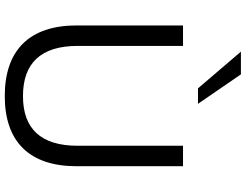

<svg xmlns="http://www.w3.org/2000/svg" viewBox="-126 -832 967 754"><g transform="rotate(90 357.0 -455.5)"><path d="M357.8 8.8C538.2 8.8 633.3 -89.2 633.3 -273.5V-691.2H552.9V-277.5C552.9 -133.3 486.3 -62.7 357.8 -62.7C228.4 -62.7 160.8 -133.3 160.8 -277.5V-691.2H80.4V-273.5C80.4 -89.2 176.5 8.8 357.8 8.8ZM327.5 -750H388.2L272.5 -918.6H183.3Z"/></g></svg>

Font: LL Pando Sans
Style: Regular
Weight: 400
Designer: Joshua Smith
Foundry: Joshua Smith
Version: Version 1.000;Glyphs 3.2.1 (3258)